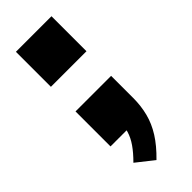

<svg xmlns="http://www.w3.org/2000/svg" viewBox="-217 -522 706 706"><g transform="rotate(-45 136.0 -168.5)"><path d="M127 155 60 102Q86 76 102 53Q118 30 125 6.5Q132 -17 132 -43L172 0H43V-182H228V-67Q228 -26 218.5 11Q209 48 187 83Q165 118 127 155ZM43 -310V-492H228V-310Z"/></g></svg>

Font: Nunito Sans 12pt ExtraLight 12pt Black
Style: Regular
Weight: 900
Version: Version 3.101;gftools[0.9.27]